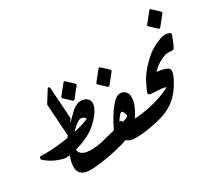

<svg xmlns="http://www.w3.org/2000/svg" viewBox="-162 -1100 1882 1652"><g transform="rotate(-30 778.5 -274.0)"><path d="M580.1 -510.7Q583 -507.3 583.5 -503.2Q584 -499 581.5 -495.1Q561.5 -470.2 542 -445.8Q522.5 -421.4 502.9 -397Q499.5 -393.1 494.6 -392.8Q489.7 -392.6 485.8 -396L418.9 -459Q415.5 -462.4 415 -466.6Q414.6 -470.7 417.5 -474.1Q428.7 -488.3 439.7 -502.2Q450.7 -516.1 461.9 -529.8Q470.2 -540.5 478.8 -550.8Q487.3 -561 495.6 -572.3Q499 -576.2 504.2 -576.7Q509.3 -577.1 513.2 -573.7Z M482.9 -227.5Q474.1 -230 467.8 -230Q458.5 -230 447.8 -224.6Q424.3 -211.4 404.1 -193.6Q383.8 -175.8 364.3 -156.2Q404.3 -164.6 441.7 -175Q479 -185.5 511.7 -201.2Q511.7 -201.7 511.7 -201.7Q511.7 -203.1 506.6 -212.4Q501.5 -221.7 482.9 -227.5ZM282.2 -13.2Q232.9 0 195.3 0Q191.4 0 187 -0.2Q182.6 -0.5 178.7 -1Q126.5 -11.7 82.5 -33.9Q38.6 -56.2 2 -88.4Q-2.4 -90.8 -3.9 -95.7Q-5.4 -100.6 -4.4 -106.9Q-2.4 -115.2 1.7 -118.4Q5.9 -121.6 12.7 -121.6Q24.9 -121.1 36.6 -120.8Q48.3 -120.6 60.1 -120.6Q106.9 -120.6 155.3 -125Q190.4 -127.9 221.2 -131.8Q252 -135.7 284.2 -141.1Q324.2 -188 367.7 -234.1Q411.1 -280.3 459 -325.2Q510.3 -363.8 549.8 -361.3Q590.8 -358.9 613.8 -330.1Q625 -313 625 -291.5Q625 -272 614 -247.6Q603 -223.1 584 -197.3Q554.7 -159.2 521.2 -128.9Q487.8 -98.6 451.2 -78.1Q414.6 -57.6 372.8 -41.7Q331.1 -25.9 282.2 -13.2ZM278.3 -477.5 351.6 -594.2Q356.4 -601.6 364.5 -599.6Q372.6 -597.7 373.5 -588.9L394 -274.9L320.8 -158.7Q318.4 -154.8 314.9 -153.6Q311.5 -152.3 308.1 -153.1Q304.7 -153.8 302.2 -156.5Q299.8 -159.2 299.3 -163.6Z M900.9 -463.9Q903.8 -460.4 904.3 -456.3Q904.8 -452.1 902.3 -448.2Q882.3 -423.3 862.8 -398.9Q843.3 -374.5 823.7 -350.1Q820.3 -346.2 815.4 -345.9Q810.5 -345.7 806.6 -349.1L739.7 -412.1Q736.3 -415.5 735.8 -419.7Q735.4 -423.8 738.3 -427.2Q749.5 -441.4 760.5 -455.3Q771.5 -469.2 782.7 -482.9Q791 -493.7 799.6 -503.9Q808.1 -514.2 816.4 -525.4Q819.8 -529.3 825 -529.8Q830.1 -530.3 834 -526.9Z M291 194.3Q256.8 189.5 236.8 173.8Q216.8 158.2 210.4 133.3Q208 123.5 207.3 114.7Q206.5 106 206.5 97.2Q206.5 90.3 207.5 82Q208.5 73.7 210 65.2Q211.4 56.6 213.4 48.3Q215.3 40 217.3 32.7Q225.6 6.3 236.8 -20.5Q248 -47.4 262.2 -70.8Q274.4 -92.8 286.4 -111.3Q298.3 -129.9 308.6 -144.5Q312.5 -148.4 319.8 -148.4Q320.8 -148.4 322.8 -148.2Q324.7 -147.9 327.6 -147L326.2 -147.5Q331.5 -146 333.7 -142.3Q335.9 -138.7 335.9 -133.3Q335.9 -130.9 335.7 -129.6Q335.4 -128.4 335 -127.4Q299.8 -57.1 299.8 -18.1Q299.8 2.4 308.6 12.7Q336.9 48.8 402.3 49.3Q404.8 49.8 406.2 49.8Q407.7 49.8 409.7 49.8Q473.1 49.8 546.4 31.2L665 1Q692.4 -58.1 722.7 -107.4Q752.9 -156.7 787.6 -197.3Q830.1 -247.6 871.1 -247.6Q879.4 -247.6 887 -245.6Q894.5 -243.7 902.3 -239.7Q939.9 -219.7 939.9 -168Q939.9 -143.1 932.1 -113.8Q919.9 -80.1 904.1 -49.8Q888.2 -19.5 868.2 8.8Q827.1 67.4 766.6 100.6Q749.5 109.9 724.9 119.1Q700.2 128.4 667.5 138.2Q633.8 147.9 599.6 156.2Q565.4 164.6 530.8 171.4Q497.1 177.7 462.2 183.1Q427.2 188.5 393.6 191.9H394Q355 196.3 326.2 196.3Q315.4 196.3 306.9 195.8Q298.3 195.3 291 194.3ZM823.2 -71.8Q814 -96.7 801.8 -105Q793.5 -101.6 787.1 -96.4Q780.8 -91.3 775.9 -85L750 -50.3Q746.6 -44.9 746.6 -42Q746.6 -39.6 748 -36.6Q750.5 -31.7 752.9 -28.3Q755.4 -24.9 758.8 -22.5Q773.9 -23.9 788.8 -28.6Q803.7 -33.2 819.3 -41Q827.1 -44.9 827.1 -54.2Q827.1 -62 823.2 -71.8Z M952.6 136.7Q910.6 144.5 874 148.2Q837.4 151.9 805.2 151.9Q795.4 151.9 785.2 151.6Q774.9 151.4 765.6 150.4Q743.2 147.9 723.6 135.7Q702.1 122.1 701.2 92.8Q710.9 54.7 720.5 22.9Q730 -8.8 739.7 -33.7Q741.2 -37.6 744.6 -39.6Q748 -41.5 751.5 -41.5Q754.9 -41.5 757.8 -39.3Q760.7 -37.1 762.2 -32.7Q768.1 -9.8 806.2 -1Q817.4 2 831.8 3.2Q846.2 4.4 862.3 4.4Q882.8 4.4 905 2.4Q927.2 0.5 950.7 -2.9Q987.3 -7.8 1019.5 -14.4Q1051.8 -21 1081.1 -29.3Q1125.5 -42 1166.3 -57.6Q1207 -73.2 1243.7 -93.3Q1238.8 -96.2 1226.6 -99.1H1227.1Q1211.9 -102.5 1193.8 -104.5Q1175.8 -106.4 1153.3 -106.9Q1131.3 -107.9 1115.5 -109.1Q1099.6 -110.4 1089.4 -112.8Q1065.4 -116.2 1079.6 -147.9V-147.5Q1087.4 -166.5 1096.4 -185.3Q1105.5 -204.1 1115.2 -223.1L1132.3 -256.8Q1134.3 -259.8 1138.2 -261.5Q1142.1 -263.2 1145.5 -262.2Q1154.3 -260.3 1168.7 -258.5Q1183.1 -256.8 1200.2 -254.9H1199.7Q1210.9 -253.9 1223.1 -252.4Q1235.4 -251 1247.1 -249Q1260.3 -247.1 1273.9 -244.6Q1287.6 -242.2 1300 -238.8Q1312.5 -235.4 1323 -231Q1333.5 -226.6 1340.3 -221.2Q1353 -211.4 1353 -192.9Q1353 -189 1352.8 -184.6Q1352.5 -180.2 1351.1 -175.8V-176.8Q1348.6 -164.1 1343.5 -150.9Q1338.4 -137.7 1331.5 -123.5Q1323.2 -107.9 1314.2 -91.8Q1305.2 -75.7 1296.9 -63Q1288.6 -50.3 1281 -39.8Q1273.4 -29.3 1269.5 -24.4Q1247.6 3.4 1220.2 27.6Q1192.9 51.8 1162.6 68.8H1163.1Q1120.6 93.8 1069.1 109.6Q1017.6 125.5 952.1 136.7Z M1529.3 -678.2Q1532.2 -674.8 1532.7 -670.7Q1533.2 -666.5 1530.8 -662.6Q1510.7 -637.7 1491.2 -613.3Q1471.7 -588.9 1452.1 -564.5Q1448.7 -560.5 1443.8 -560.3Q1439 -560.1 1435.1 -563.5L1368.2 -626.5Q1364.7 -629.9 1364.3 -634Q1363.8 -638.2 1366.7 -641.6Q1377.9 -655.8 1388.9 -669.7Q1399.9 -683.6 1411.1 -697.3Q1419.4 -708 1428 -718.3Q1436.5 -728.5 1444.8 -739.7Q1448.2 -743.7 1453.4 -744.1Q1458.5 -744.6 1462.4 -741.2Z M1142.6 -234.9Q1135.7 -234.9 1132.6 -239.5Q1129.4 -244.1 1131.8 -251Q1133.8 -255.4 1141.1 -266.6Q1148.4 -277.8 1161.6 -295.9Q1174.3 -313 1195.1 -335.4Q1215.8 -357.9 1245.1 -385.3Q1274.4 -413.1 1308.8 -435.1Q1343.3 -457 1384.8 -473.6L1385.3 -474.1L1391.6 -476.1Q1409.7 -484.4 1425.8 -488.3Q1441.9 -492.2 1458 -492.2Q1479 -492.2 1502.9 -482.4L1509.3 -474.6Q1510.7 -472.2 1511.2 -468.5Q1511.7 -464.8 1510.7 -462.9L1498.5 -432.6Q1490.7 -413.1 1482.9 -393.6Q1475.1 -374 1464.4 -354.5Q1460.9 -348.6 1455.8 -345.7Q1450.7 -342.8 1445.1 -342Q1439.5 -341.3 1434.1 -341.8Q1428.7 -342.3 1424.8 -343.3H1425.8Q1420.4 -344.2 1415.8 -344.2Q1411.1 -344.2 1406.2 -344.2Q1386.2 -344.2 1370.1 -339.8H1371.1Q1340.3 -329.6 1313.5 -314.2Q1286.6 -298.8 1264.6 -279.8Q1252.4 -268.6 1241 -257.8Q1229.5 -247.1 1221.7 -238.8Q1220.7 -237.8 1217.5 -236.3Q1214.4 -234.9 1212.9 -234.9Z"/></g></svg>

Font: Aref Ruqaa
Style: Bold
Weight: 700
Designer: Abdullah Aref
Version: Version 1.002